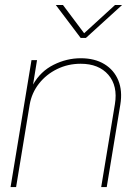

<svg xmlns="http://www.w3.org/2000/svg" viewBox="-20 -760 561 780"><path d="M100.6 -335 45.4 0H22.9L107.9 -515.6H130.4L114.3 -416.5Q144.5 -470.2 197.8 -496.8Q251 -523.4 308.1 -523.4Q364.7 -523.4 404.1 -499.5Q443.4 -475.6 460.7 -433.3Q478 -391.1 468.8 -335L413.6 0H391.1L446.8 -336.9Q459 -411.1 420.2 -456.1Q381.3 -501 307.6 -501Q256.3 -501 212.2 -479.5Q168 -458 138.4 -420.4Q108.9 -382.8 100.6 -335ZM235.8 -739.7 321.8 -625 447.3 -739.7H475.6V-739.3L329.1 -606H307.6L207 -739.3V-739.7Z"/></svg>

Font: Inter Display Thin
Style: Italic
Weight: 100
Italic angle: -9.39999°
Designer: Rasmus Andersson
Foundry: rsms
Version: Version 4.000;git-a52131595